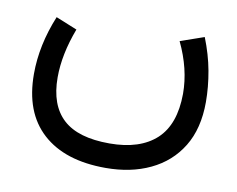

<svg xmlns="http://www.w3.org/2000/svg" viewBox="-62 -373 832 673"><g transform="rotate(10 353.5 -36.0)"><path d="M530.8 -263.2C560.1 -202.1 574.7 -142.1 574.7 -83C574.2 -10.3 555.2 43.5 517.1 79.1C478.5 114.7 423.3 132.8 350.6 132.8C275.9 132.8 221.2 116.7 185.5 84C149.9 51.3 131.8 2 131.8 -64C131.8 -118.7 143.6 -177.2 167.5 -240.2L91.8 -271C62.5 -199.7 47.9 -129.9 47.9 -61.5C47.9 29.8 74.2 99.1 127.4 147.5C180.7 195.8 255.4 219.7 352.1 219.7C411.6 219.7 464.4 209 510.7 187C557.1 165 593.3 132.8 619.6 89.8C645.5 47.4 658.7 -5.4 658.7 -68.4C658.7 -104 655.3 -141.1 648.4 -178.7C641.6 -216.3 630.4 -253.9 615.2 -292.5Z"/></g></svg>

Font: Vazir
Style: Regular
Weight: 400
Designer: Saber Rastikerdar
Foundry: Saber Rastikerdar
Version: Version 27.002;January 24, 2021;FontCreator 13.0.0.2683 64-b